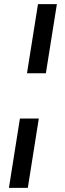

<svg xmlns="http://www.w3.org/2000/svg" viewBox="-20 -725 311 925"><path d="M110 -372 163 -705H254L201 -372ZM23 180 76 -154H167L114 180Z"/></svg>

Font: Nunito Sans 12pt ExtraLight 12pt Medium
Style: Italic
Weight: 500
Italic angle: -9°
Version: Version 3.101;gftools[0.9.27]